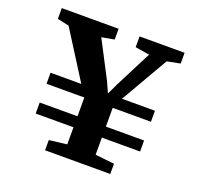

<svg xmlns="http://www.w3.org/2000/svg" viewBox="-129 -883 1059 1024"><g transform="rotate(20 401.0 -371.5)"><path d="M288.5 -398.5 118.5 -667.5 52.5 -682V-743H375V-682L303.5 -669L412.5 -459.5L439.5 -399L468 -459.5L575 -669L494 -682V-743H749.5V-682L675 -667.5L519.5 -398.5H706.5V-336H489.5V-229.5H706.5V-167H489.5V-70L598 -58V0H228V-58L328.5 -70V-167H114V-229.5H328.5V-336H114V-398.5Z"/></g></svg>

Font: Merriweather 24pt ExtraBold
Style: Regular
Weight: 800
Version: Version 2.100